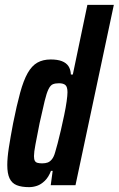

<svg xmlns="http://www.w3.org/2000/svg" viewBox="-20 -763 489 791"><path d="M100 8Q69 8 49 0Q29 -8 19.5 -28Q10 -48 10 -83Q10 -113 16.5 -155Q23 -197 34 -255Q49 -330 63 -381Q77 -432 94 -462Q111 -492 134 -505Q157 -518 189 -518Q217 -518 235 -511Q253 -504 262 -490.5Q271 -477 272 -456H280L340 -743H449L291 0H189L197 -59H190Q180 -33 164.5 -18Q149 -3 132.5 2.5Q116 8 100 8ZM154 -90Q167 -90 176.5 -93.5Q186 -97 194 -107Q202 -117 207 -135Q211 -148 217.5 -172.5Q224 -197 231 -227.5Q238 -258 244.5 -289Q251 -320 254.5 -345Q258 -370 258 -383Q258 -405 249.5 -412.5Q241 -420 223 -420Q208 -420 198 -416Q188 -412 180 -396Q172 -380 164 -347Q156 -314 143 -255Q132 -199 126 -167.5Q120 -136 120 -120Q120 -107 123.5 -100.5Q127 -94 135 -92Q143 -90 154 -90Z"/></svg>

Font: Saira ExtraCondensed
Style: Bold Italic
Weight: 700
Width: 2
Italic angle: -12°
Designer: Hector Gatti with collaboration of the Omnibus-Type team
Foundry: Omnibus-Type
Version: Version 1.101